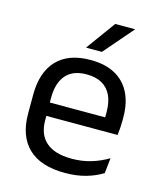

<svg xmlns="http://www.w3.org/2000/svg" viewBox="-106 -760 712 849"><g transform="rotate(15 250.0 -336.0)"><path d="M271 11Q159.5 11 103 -43.5Q46.5 -98 46.5 -199.5V-286.5Q46.5 -389.5 99 -445.2Q151.5 -501 252.5 -501Q320.5 -501 366 -475.8Q411.5 -450.5 434.5 -404Q457.5 -357.5 457.5 -293V-275Q457.5 -259 456.2 -243Q455 -227 453 -211.5H378.5Q379.5 -235.5 379.8 -257Q380 -278.5 380 -296.5Q380 -341 365.8 -371.8Q351.5 -402.5 323.2 -418.8Q295 -435 252.5 -435Q189.5 -435 158 -398.5Q126.5 -362 126.5 -294V-247.5L127 -237.5V-191Q127 -160.5 136 -136Q145 -111.5 164.2 -93.8Q183.5 -76 213.2 -66.8Q243 -57.5 284 -57.5Q331.5 -57.5 372.5 -70Q413.5 -82.5 449.5 -104L442 -34Q409.5 -13.5 366.5 -1.2Q323.5 11 271 11ZM89 -211.5V-272.5H436V-211.5ZM316 -683H406V-681.5L291 -548.5H219V-549.5Z"/></g></svg>

Font: Anek Tamil
Style: Regular
Weight: 400
Designer: Aadarsh Rajan (Tamil), Yesha Goshar (Latin)
Foundry: Ek Type
Version: Version 1.003